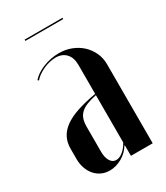

<svg xmlns="http://www.w3.org/2000/svg" viewBox="-161 -692 671 774"><g transform="rotate(-30 174.5 -305.5)"><path d="M23.8 -98.5Q23.8 -75.2 30.9 -55.2Q38 -35.2 50.5 -21Q63 -6.8 80 1.1Q97 9 117.5 9Q147.2 9 174.9 -6.9Q202.5 -22.8 218.2 -49H220.2V-27.5V0H321.5V-368Q321.5 -396.8 310 -421.6Q298.5 -446.5 278.8 -464.8Q259 -483 232.5 -493.4Q206 -503.8 174.5 -503.8Q156 -503.8 136.9 -500Q117.8 -496.2 100.5 -489.2Q83.2 -482.2 69.2 -472.8Q55.2 -463.2 46.2 -452.5L51.2 -448.5Q58.5 -457.5 70.2 -466Q82 -474.5 96.4 -481.1Q110.8 -487.8 126 -491.4Q141.2 -495 154.5 -495Q185 -495 202.6 -476.1Q220.2 -457.2 220.2 -423.5V-288.5Q168.5 -279.5 131.4 -267Q94.2 -254.5 70.2 -237Q46.2 -219.5 35 -197Q23.8 -174.5 23.8 -146.2ZM161.5 -14.8Q144.2 -14.8 134.2 -31.1Q124.2 -47.5 124.2 -74.5V-190.5Q124.2 -211.2 129.2 -226.2Q134.2 -241.2 145.9 -252Q157.5 -262.8 175.8 -270Q194 -277.2 220.2 -282.5V-62.2Q208.2 -40.2 192.2 -27.5Q176.2 -14.8 161.5 -14.8ZM259.5 -620H83.2V-614H259.5Z"/></g></svg>

Font: Moniqa Black
Style: Regular
Weight: 900
Designer: Rajesh Rajput
Foundry: Rajesh Rajput
Version: Version 1.000